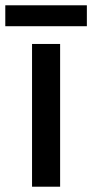

<svg xmlns="http://www.w3.org/2000/svg" viewBox="-39 -705 348 725"><path d="M289 -685H-19V-606H289ZM188 0V-539H82V0Z"/></svg>

Font: Noto Sans Lao UI Med
Style: Regular
Weight: 500
Designer: Monotype Design Team
Foundry: Monotype Imaging Inc.
Version: Version 2.000